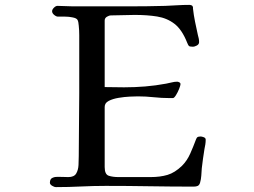

<svg xmlns="http://www.w3.org/2000/svg" viewBox="-20 -760 1040 785"><path d="M821 -189Q821 -179 819.5 -169.5Q818 -160 816 -151Q813 -131 810 -111.5Q807 -92 805 -72Q804 -57 803 -42Q802 -27 798 -13Q795 -3 788.5 0Q782 3 772 3Q682 3 592 1.5Q502 0 412 0Q361 0 310.5 2.5Q260 5 209 5Q202 5 193 -0.5Q184 -6 184 -13Q184 -30 197 -34Q203 -37 215.5 -37Q228 -37 241 -36.5Q254 -36 259 -36Q283 -36 291.5 -50.5Q300 -65 301 -85.5Q302 -106 302 -122Q302 -187 303 -250.5Q304 -314 304 -378V-578Q304 -597 304 -616.5Q304 -636 302 -655Q301 -671 297 -678.5Q293 -686 276 -689Q262 -692 247 -692Q232 -692 217 -692Q210 -692 201.5 -699Q193 -706 193 -714Q193 -721 200.5 -728.5Q208 -736 215 -736Q231 -736 247 -735Q263 -734 279 -734H505Q543 -734 581 -734.5Q619 -735 656 -736Q681 -737 705 -738.5Q729 -740 754 -740Q758 -740 762.5 -738.5Q767 -737 768 -733Q769 -732 769 -729.5Q769 -727 769 -725Q772 -698 777.5 -671Q783 -644 789 -617Q791 -610 792.5 -603Q794 -596 794 -588Q794 -579 785 -574Q776 -569 768 -569Q755 -569 752 -572.5Q749 -576 745 -586Q724 -639 693.5 -662.5Q663 -686 622.5 -692.5Q582 -699 531 -699Q507 -699 482.5 -698Q458 -697 434 -697Q426 -697 417 -691.5Q408 -686 408 -676V-404Q428 -404 448 -403.5Q468 -403 487 -403Q531 -403 573.5 -406.5Q616 -410 659 -418Q671 -420 682 -423Q693 -426 705 -426Q708 -426 713 -423.5Q718 -421 718 -416Q718 -411 712.5 -397Q707 -383 699.5 -371Q692 -359 687 -359H673Q641 -359 608.5 -362.5Q576 -366 544 -366Q533 -366 511 -365Q489 -364 465 -360Q441 -356 424.5 -347.5Q408 -339 408 -323V-77Q408 -47 424.5 -41.5Q441 -36 465 -36H595Q635 -36 665 -45Q695 -54 724 -82Q745 -103 758 -132.5Q771 -162 781 -189Q782 -191 783 -193.5Q784 -196 785 -197Q787 -200 791.5 -201Q796 -202 800 -202Q805 -202 813 -199Q821 -196 821 -189Z"/></svg>

Font: Kaisei HarunoUmi Medium
Style: Regular
Weight: 500
Designer: Font-Kai, 金井和夫
Foundry: KAZUO KANAI
Version: Version 5.003